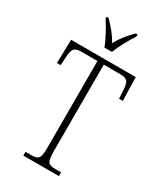

<svg xmlns="http://www.w3.org/2000/svg" viewBox="-228 -1017 941 1104"><g transform="rotate(30 243.0 -465.5)"><path d="M216 -771H266C283 -816 318 -880 344 -918V-931H331C292 -891 266 -861 242 -815C216 -861 190 -891 151 -931H139V-918C164 -880 200 -816 216 -771ZM123 0H359V-25H322C274 -25 262 -35 262 -109V-684H370C422 -684 430 -665 433 -612L436 -558H461L457 -714H28L24 -558H49L52 -612C55 -665 63 -684 114 -684H220V-108C220 -35 208 -25 160 -25H123Z"/></g></svg>

Font: Noto Serif Devanagari Condensed ExtraLight
Style: Regular
Weight: 200
Width: 3
Designer: Universal Thirst, Indian Type Foundry and the Monotype Design Team
Foundry: Monotype Imaging Inc.
Version: Version 2.004